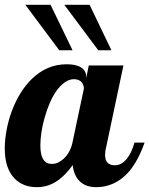

<svg xmlns="http://www.w3.org/2000/svg" viewBox="-33 -772 621 798"><path d="M72.3 -752H177.2L268.6 -563H213.4ZM234.4 -752H339.4L430.2 -563H375.5ZM27.8 -29.8Q-13.2 -71.8 -13.2 -154.8Q-13.2 -189.9 -6.1 -229Q1 -268.1 14.6 -306.2Q45.9 -392.1 100.1 -444.8Q162.6 -504.9 244.1 -504.9Q284.7 -504.9 304.9 -491Q325.2 -477.1 325.2 -454.1V-446.8L335.9 -500H480L408.2 -160.2Q403.8 -145.5 403.8 -127.9Q403.8 -85 444.8 -85Q472.2 -85 494.6 -112.8Q513.7 -136.2 525.9 -179.2H567.9Q541 -103 502.9 -58.6Q470.7 -22 430.2 -5.9Q400.4 5.9 367.2 5.9Q324.7 5.9 299.6 -17.3Q274.4 -40.5 269 -85.9Q240.7 -45.9 209.5 -23.4Q169.4 5.9 120.1 5.9Q63 5.9 27.8 -29.8ZM232.9 -113.3Q259.3 -138.7 268.1 -179.2L315.9 -404.8Q315.9 -409.7 313.7 -416.3Q311.5 -422.9 307.6 -428.7Q295.9 -442.9 274.9 -442.9Q254.9 -442.9 236.1 -429.7Q217.3 -416.5 200.7 -393.1Q171.4 -350.6 152.3 -282.2Q143.6 -252 139.2 -222.4Q134.8 -192.9 134.8 -168.9Q134.8 -119.1 153.3 -101.6Q159.7 -94.7 167.5 -92.8Q175.3 -90.8 185.1 -90.8Q196.3 -90.8 208.7 -96.7Q221.2 -102.5 232.9 -113.3Z"/></svg>

Font: Pattaya
Style: Regular
Weight: 400
Designer: Pablo Impallari / Thai characters Designed by Thanarat Vachiruckul and Suppakit Chalermlarp
Foundry: Pablo Impallari
Version: Version 2.000